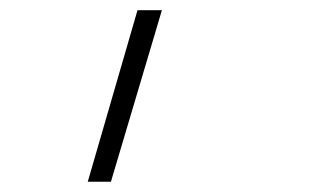

<svg xmlns="http://www.w3.org/2000/svg" viewBox="-20 -144 626 377"><path d="M152.3 212.9H197.8L297.9 -124H250Z"/></svg>

Font: Cascadia Code PL ExtraLight
Style: Italic
Weight: 200
Italic angle: -10°
Monospace: yes
Designer: Aaron Bell
Foundry: Saja Typeworks
Version: Version 2404.023